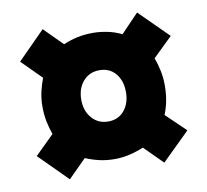

<svg xmlns="http://www.w3.org/2000/svg" viewBox="-70 -705 804 745"><g transform="rotate(-10 332.5 -333.0)"><path d="M147 -37 36 -148 111 -222Q101.5 -248.5 96.2 -275.5Q91 -302.5 91 -333Q91 -364 97.2 -391.2Q103.5 -418.5 113 -443L36 -520L144 -629L216 -557Q242.5 -568.5 271 -574.8Q299.5 -581 333 -581Q361.5 -581 390.2 -575Q419 -569 446 -556L516 -629L629 -517L552 -442Q561 -419.5 567 -391Q573 -362.5 573 -333Q573 -270 552 -219L629 -145L519 -37L447 -109Q421.5 -98 392 -91Q362.5 -84 333 -84Q300 -84 272.2 -90.5Q244.5 -97 218 -108ZM333 -232Q373 -232 396.5 -260.5Q420 -289 420 -333Q420 -377.5 396.5 -405.8Q373 -434 333 -434Q293.5 -434 268.8 -405.8Q244 -377.5 244 -333Q244 -289 268.8 -260.5Q293.5 -232 333 -232Z"/></g></svg>

Font: Overpass Black
Style: Regular
Weight: 900
Designer: Delve Withrington, Dave Bailey, Thomas Jockin
Foundry: Delve Fonts LLC
Version: Version 4.000; ttfautohint (v1.8.3)